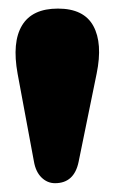

<svg xmlns="http://www.w3.org/2000/svg" viewBox="-20 -806 260 436"><path d="M105 -390Q87.5 -390 74.2 -403Q61 -416 57 -439.5L20 -638.5Q7 -710 30 -748.2Q53 -786.5 111.5 -786.5Q170.5 -786.5 192 -747Q213.5 -707.5 199.5 -639L158.5 -438.5Q148.5 -390 105 -390Z"/></svg>

Font: Fraunces 9pt Soft Black
Style: Regular
Weight: 900
Version: Version 1.000;[b76b70a41]